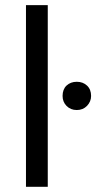

<svg xmlns="http://www.w3.org/2000/svg" viewBox="-20 -720 382 740"><path d="M80.1 -700.2H164.1V0H80.1ZM221.2 -350.1Q221.2 -375.5 236.3 -390.1Q252 -404.8 275.9 -404.8Q299.8 -404.8 315.4 -390.1Q331.1 -375.5 331.1 -350.1Q331.1 -328.6 315.4 -312Q299.8 -295.9 275.9 -295.9Q252 -295.9 236.3 -312Q221.2 -327.6 221.2 -350.1Z"/></svg>

Font: Post Grotesk Regular
Style: Regular
Weight: 500
Version: 0.900; ttfautohint (v0.96) -l 8 -r 50 -G 200 -x 14 -w "gGD" 